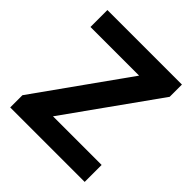

<svg xmlns="http://www.w3.org/2000/svg" viewBox="-192 -861 1003 1003"><g transform="rotate(45 310.0 -359.5)"><path d="M35 0V-90.4L393.6 -593.6H34.2V-718.8H584.8V-628.3L225.8 -125.2H585.2V0Z"/></g></svg>

Font: Inter Display V
Style: Regular
Weight: 400
Designer: Rasmus Andersson
Foundry: rsms
Version: Version 3.015;git-src